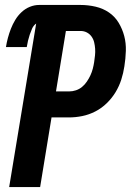

<svg xmlns="http://www.w3.org/2000/svg" viewBox="-20 -755 540 775"><path d="M17 0 126 -660Q115 -652 109.5 -639.5Q104 -627 100 -615Q96 -603 93 -590.5Q90 -578 88 -565H4Q7 -584 12 -602.5Q17 -621 24 -639Q31 -657 41.5 -674.5Q52 -692 67 -706Q82 -720 100.5 -727.5Q119 -735 138 -735H305Q336 -735 366 -728Q396 -721 420 -704.5Q444 -688 459 -663Q474 -638 481.5 -609.5Q489 -581 488 -549.5Q487 -518 482 -487Q478 -460 469.5 -433.5Q461 -407 446.5 -383Q432 -359 411 -338.5Q390 -318 364.5 -305Q339 -292 312 -286.5Q285 -281 258 -281H188L142 0ZM259 -386Q273 -386 286.5 -390.5Q300 -395 311 -404Q322 -413 330.5 -425.5Q339 -438 345 -451Q351 -464 354.5 -477.5Q358 -491 360 -504Q362 -518 363.5 -531.5Q365 -545 364 -558.5Q363 -572 360 -584.5Q357 -597 349.5 -607.5Q342 -618 330.5 -624Q319 -630 305 -630H246L206 -386Z"/></svg>

Font: Iosevka Term Curly Extrabold
Style: Italic
Weight: 800
Italic angle: -9°
Designer: Belleve Invis
Foundry: Belleve Invis
Version: Version 32.3.0